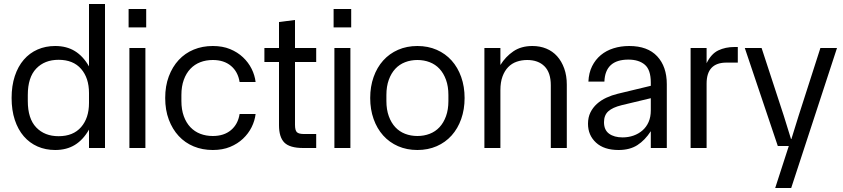

<svg xmlns="http://www.w3.org/2000/svg" viewBox="-20 -740 4215 960"><path d="M256 10Q208 10 168 -7.5Q128 -25 99 -58.5Q70 -92 54 -140.5Q38 -189 38 -250Q38 -311 54 -359.5Q70 -408 99 -441.5Q128 -475 168 -492.5Q208 -510 256 -510Q313 -510 354.5 -484.5Q396 -459 425 -408V-720H505V0H425V-92Q396 -41 354.5 -15.5Q313 10 256 10ZM119 -235Q119 -147 161 -103Q203 -59 273 -59Q346 -59 385.5 -104.5Q425 -150 425 -225V-275Q425 -350 385.5 -395.5Q346 -441 273 -441Q203 -441 161 -397Q119 -353 119 -265Z M627 -500H707V0H627ZM711 -603V-695H623V-603Z M1044 10Q992 10 948.5 -8Q905 -26 873.5 -60Q842 -94 824 -142Q806 -190 806 -250Q806 -310 824 -358Q842 -406 873.5 -440Q905 -474 948.5 -492Q992 -510 1044 -510Q1093 -510 1130.5 -494.5Q1168 -479 1195 -453.5Q1222 -428 1238 -396Q1254 -364 1258 -330H1178Q1170 -381 1135 -410.5Q1100 -440 1044 -440Q1010 -440 981.5 -429Q953 -418 932 -396Q911 -374 899 -341Q887 -308 887 -265V-235Q887 -192 899 -159Q911 -126 932 -104Q953 -82 981.5 -71Q1010 -60 1044 -60Q1100 -60 1135 -89.5Q1170 -119 1178 -170H1258Q1254 -136 1238 -104Q1222 -72 1195 -46.5Q1168 -21 1130.5 -5.5Q1093 10 1044 10Z M1496 0Q1429 0 1402 -27Q1375 -54 1375 -114V-430H1302V-500H1375V-630L1455 -640V-500H1561V-430H1455V-116Q1455 -88 1464.5 -79Q1474 -70 1499 -70H1561V0Z M1652 -500H1732V0H1652ZM1736 -603V-695H1648V-603Z M2067 10Q2014 10 1970.5 -9Q1927 -28 1896 -62.5Q1865 -97 1848 -145Q1831 -193 1831 -250Q1831 -307 1848 -355Q1865 -403 1896 -437.5Q1927 -472 1970.5 -491Q2014 -510 2067 -510Q2120 -510 2163.5 -491Q2207 -472 2238 -437.5Q2269 -403 2286 -355Q2303 -307 2303 -250Q2303 -193 2286 -145Q2269 -97 2238 -62.5Q2207 -28 2163.5 -9Q2120 10 2067 10ZM1912 -235Q1912 -192 1924 -159Q1936 -126 1956.5 -104Q1977 -82 2005.5 -71Q2034 -60 2067 -60Q2100 -60 2128.5 -71Q2157 -82 2177.5 -104Q2198 -126 2210 -159Q2222 -192 2222 -235V-265Q2222 -308 2210 -341Q2198 -374 2177.5 -396Q2157 -418 2128.5 -429Q2100 -440 2067 -440Q2034 -440 2005.5 -429Q1977 -418 1956.5 -396Q1936 -374 1924 -341Q1912 -308 1912 -265Z M2402 -500H2482V-415Q2508 -457 2547 -483.5Q2586 -510 2642 -510Q2680 -510 2711.5 -497Q2743 -484 2765.5 -459Q2788 -434 2801 -398Q2814 -362 2814 -317V0H2734V-314Q2734 -377 2702.5 -408.5Q2671 -440 2616 -440Q2588 -440 2563.5 -431.5Q2539 -423 2521 -404.5Q2503 -386 2492.5 -357.5Q2482 -329 2482 -289V0H2402Z M3073 10Q3000 10 2960 -27Q2920 -64 2920 -121Q2920 -153 2932 -177.5Q2944 -202 2964.5 -220.5Q2985 -239 3012 -251.5Q3039 -264 3068 -271L3234 -311V-327Q3234 -391 3204 -416.5Q3174 -442 3122 -442Q3006 -442 3002 -332H2922Q2924 -376 2940.5 -409Q2957 -442 2984 -464.5Q3011 -487 3047.5 -498.5Q3084 -510 3126 -510Q3218 -510 3266 -458.5Q3314 -407 3314 -319V0H3234V-84Q3205 -39 3167 -14.5Q3129 10 3073 10ZM3000 -129Q3000 -90 3025.5 -71.5Q3051 -53 3093 -53Q3122 -53 3147.5 -62Q3173 -71 3192.5 -88Q3212 -105 3223 -130Q3234 -155 3234 -188V-249L3088 -214Q3043 -203 3021.5 -183.5Q3000 -164 3000 -129Z M3433 -500H3513V-424Q3536 -471 3571.5 -488Q3607 -505 3652 -505H3669V-427H3612Q3513 -427 3513 -322V0H3433Z M3924 -10H3869L3704 -500H3788L3899 -161L3935 -45H3937L3973 -161L4082 -500H4165L3936 200H3856Z"/></svg>

Font: CyStack Display
Style: Regular
Weight: 400
Designer: Weizhong Zhang
Foundry: 本地遙控
Version: Version 1.000;Glyphs 3.1.2 (3151)